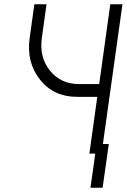

<svg xmlns="http://www.w3.org/2000/svg" viewBox="-20 -720 594 900"><path d="M141 -700 119 -541Q103 -428 168 -346Q232 -266 341 -266H436L399 0H456L554 -700H497L445 -326H350Q265 -326 214 -389Q164 -451 176 -541L198 -700ZM404 160H461L490 -45H433Z"/></svg>

Font: Unageo
Style: Light-Italic
Weight: 300
Designer: Richard Sepsi
Foundry: Richard Sepsi
Version: Version 2.000